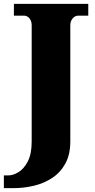

<svg xmlns="http://www.w3.org/2000/svg" viewBox="-47 -734 492 994"><path d="M-27 240V174H-3Q21 174 49 157Q77 140 97 101.5Q117 63 117 -1V-602Q117 -619 111 -630.5Q105 -642 96 -647.5Q87 -653 79 -653H25V-714H410V-653H357Q348 -653 339 -647.5Q330 -642 323.5 -630.5Q317 -619 317 -601V-2Q317 66 291.5 112.5Q266 159 223.5 187Q181 215 129 227.5Q77 240 23 240Z"/></svg>

Font: Noto Serif Armenian Black
Style: Regular
Weight: 900
Version: Version 2.007